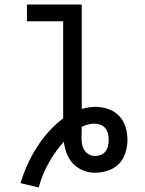

<svg xmlns="http://www.w3.org/2000/svg" viewBox="-20 -755 640 848"><path d="M151 73 71 54Q83 12 101 -27.5Q119 -67 142.5 -104Q166 -141 195 -173.5Q224 -206 259 -232V-661H99V-735H341V-274Q356 -278 371 -280.5Q386 -283 402 -283Q430 -283 458 -273.5Q486 -264 506 -243Q526 -222 534.5 -194Q543 -166 543 -137Q543 -118 539 -99Q535 -80 527 -62.5Q519 -45 505 -31Q491 -17 473.5 -8.5Q456 0 437 4Q418 8 399 8Q372 8 346.5 -2.5Q321 -13 302.5 -32.5Q284 -52 274.5 -77.5Q265 -103 262 -129Q223 -86 194.5 -34.5Q166 17 151 73ZM399 -66Q412 -66 425 -71Q438 -76 446 -86.5Q454 -97 457 -110.5Q460 -124 460 -137Q460 -151 457 -164.5Q454 -178 445 -189Q436 -200 423 -204.5Q410 -209 396 -209Q382 -209 368 -205Q354 -201 341 -195Q341 -182 340.5 -170Q340 -158 340 -146Q340 -132 342.5 -118Q345 -104 352.5 -92Q360 -80 372.5 -73Q385 -66 399 -66Z"/></svg>

Font: Nova Nerd Font
Style: Regular
Weight: 400
Designer: Belleve Invis
Foundry: Belleve Invis
Version: Version 24.1.4; ttfautohint (v1.8.4);Nerd Fonts 3.1.1